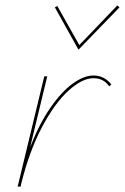

<svg xmlns="http://www.w3.org/2000/svg" viewBox="-20 -687 460 707"><path d="M269 -504 182 -660 191 -665 272 -521 412 -667 420 -660ZM390 -376 382 -369Q362 -399 324 -399Q283 -399 232.5 -353.5Q182 -308 135 -219.5Q88 -131 58 -10L56 0H45L143 -406H154L91 -145Q124 -230 165 -289.5Q206 -349 247.5 -379Q289 -409 324 -409Q364 -409 390 -376Z"/></svg>

Font: Ysabeau Infant Hairline
Style: Italic
Weight: 100
Italic angle: -12°
Designer: Christian Thalmann (Catharsis Fonts)
Version: Version 0.003